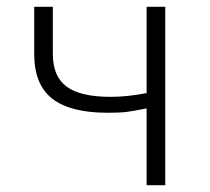

<svg xmlns="http://www.w3.org/2000/svg" viewBox="-20 -547 619 567"><path d="M298 -214Q188 -214 134.5 -255.5Q81 -297 81 -388V-527H136V-388Q136 -321 177 -291Q218 -261 307 -261Q355 -261 413 -272V-527H468V0H413V-227Q374 -219 354 -216.5Q334 -214 298 -214Z"/></svg>

Font: Nebula Sans Light
Style: Regular
Weight: 300
Designer: Paul D. Hunt for Adobe (as Source Sans)
Foundry: Nebula Entertainment & Broadcasting LLC
Version: Version 1.010